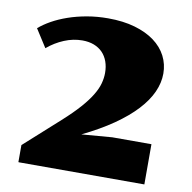

<svg xmlns="http://www.w3.org/2000/svg" viewBox="-82 -819 901 900"><g transform="rotate(10 369.0 -368.5)"><path d="M63.5 -81.5 228.5 -230Q277.3 -273.9 308.8 -309.6Q340.3 -345.2 358.6 -375.5Q377 -405.8 384 -431.9Q391.1 -458 391.1 -482.4Q391.1 -512.2 382.3 -536.6Q373.5 -561 356.7 -578.4Q339.8 -595.7 315.7 -605Q291.5 -614.3 260.3 -614.3Q216.8 -614.3 174.3 -596.7Q131.8 -579.1 95.2 -548.3L40.5 -633.8Q64 -654.3 97.4 -673.1Q130.9 -691.9 172.4 -706.3Q213.9 -720.7 261.5 -729Q309.1 -737.3 361.3 -737.3Q433.1 -737.3 488.8 -721.2Q544.4 -705.1 582.8 -676.8Q621.1 -648.4 640.9 -609.9Q660.6 -571.3 660.6 -526.9Q660.6 -482.9 640.6 -438.5Q620.6 -394 579.8 -350.1Q539.1 -306.2 477.1 -263.2Q415 -220.2 331.5 -179.7L476.6 -191.4H663.1V0H65.4L66.4 -1L63.5 0Z"/></g></svg>

Font: Poller One
Style: Regular
Weight: 400
Designer: Yvonne Schttler
Foundry: Yvonne Schttler
Version: Version 1.002